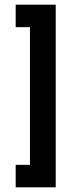

<svg xmlns="http://www.w3.org/2000/svg" viewBox="-20 -760 341 820"><path d="M47 40V-56H108V-644H47V-740H218V40Z"/></svg>

Font: Rising Sun SemiBold
Style: Regular
Weight: 600
Designer: Matt McInerney, Pablo Impallari, Rodrigo Fuenzalida (Raleway font), Stephen Hutchings (Greek), Cristiano Sobral (main ch
Foundry: The Rising Sun Project Authors
Version: Version 4.327; ttfautohint (v1.8.4.7-5d5b-dirty)